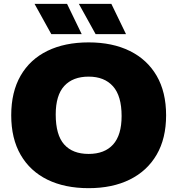

<svg xmlns="http://www.w3.org/2000/svg" viewBox="-20 -971 924 1001"><path d="M442 10Q318 10 227.5 -34.2Q137 -78.5 87.8 -163.5Q38.5 -248.5 38.5 -370Q38.5 -491.5 87.5 -576.5Q136.5 -661.5 227.2 -705.8Q318 -750 442 -750Q566.5 -750 657 -705.2Q747.5 -660.5 796.8 -575.8Q846 -491 846 -370Q846 -249 796.5 -164.2Q747 -79.5 656.5 -34.8Q566 10 442 10ZM442 -168.5Q525.5 -168.5 569.8 -217.8Q614 -267 614 -366Q614 -471 569 -521.2Q524 -571.5 442 -571.5Q360 -571.5 315.2 -523Q270.5 -474.5 270.5 -374Q270.5 -267.5 314.5 -218Q358.5 -168.5 442 -168.5ZM478.5 -793 391 -951H560.5L637 -793ZM247.5 -793 160 -951H329.5L406 -793Z"/></svg>

Font: Encode Sans SmExp Black
Style: Regular
Weight: 900
Width: 6
Designer: Multiple Designers
Foundry: Impallari Type
Version: Version 3.002; ttfautohint (v1.8.3) -l 8 -r 50 -G 200 -x 14 